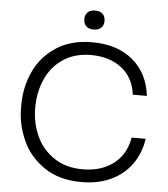

<svg xmlns="http://www.w3.org/2000/svg" viewBox="-61 -977 916 1049"><g transform="rotate(5 397.0 -453.0)"><path d="M61 -357V-376Q61 -471 99.5 -556Q138 -641 218.5 -695Q299 -749 418 -749Q556 -749 641 -677.5Q726 -606 740 -483H663Q651 -578 584 -628.5Q517 -679 418 -679Q329 -679 266 -637.5Q203 -596 170.5 -524.5Q138 -453 138 -366Q138 -282 170.5 -211Q203 -140 268 -96.5Q333 -53 425 -53Q526 -53 593.5 -104Q661 -155 677 -249H754Q743 -172 701.5 -112Q660 -52 589.5 -17.5Q519 17 425 17Q302 17 220 -39Q138 -95 99.5 -181Q61 -267 61 -357ZM363 -871Q363 -895 377.5 -909Q392 -923 418 -923Q445 -923 459.5 -909Q474 -895 474 -871Q474 -847 459.5 -833Q445 -819 418 -819Q392 -819 377.5 -833Q363 -847 363 -871Z"/></g></svg>

Font: Sora-SIA Light
Style: Regular
Weight: 300
Designer: Jonathan Barnbrook, Julián Moncada
Foundry: Barnbrook Fonts
Version: Version 2.000